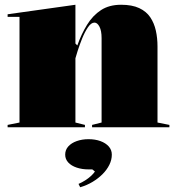

<svg xmlns="http://www.w3.org/2000/svg" viewBox="-20 -535 742 807"><path d="M692 -10V0H367V-10L407 -20V-375Q407 -406 398 -423Q389 -440 377 -440Q363 -440 349.5 -420Q336 -400 325 -372.5Q314 -345 306.5 -321.5Q299 -298 297 -290V-20L337 -10V0H12V-10L62 -20V-464H12V-475L297 -515V-352L305 -344Q322 -392 346 -431Q370 -470 404.5 -492.5Q439 -515 489 -515Q535 -515 565 -501Q595 -487 611.5 -462.5Q628 -438 635 -406.5Q642 -375 642 -340V-20ZM317 252 310 238Q324 232 337.5 223.5Q351 215 362 205Q373 195 379 186L368 177H352Q325 177 302.5 169.5Q280 162 267 148Q254 134 254 115Q254 95 267 80.5Q280 66 302.5 58Q325 50 352 50Q380 50 402 58Q424 66 437 80.5Q450 95 450 115Q450 137 439.5 158Q429 179 411 197Q393 215 369 229.5Q345 244 317 252Z"/></svg>

Font: Kalnia
Style: Bold
Weight: 700
Designer: Frida Medrano
Foundry: Frida Medrano
Version: Version 1.105